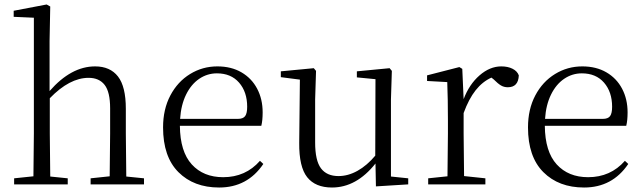

<svg xmlns="http://www.w3.org/2000/svg" viewBox="-20 -822 2865 856"><path d="M384 -27 469 -36 471 -227V-339Q471 -412 446.5 -443.5Q422 -475 375 -475Q290 -475 202 -384V-227L204 -35L282 -27V0H43V-27L129 -36L131 -227V-743L41 -747V-774L188 -802L204 -793L201 -639V-416Q297 -526 404 -526Q471 -526 506 -481Q541 -436 541 -337V-227L543 -35L622 -27V0H384Z M707 -254Q707 -335 739.5 -396.5Q772 -458 827.5 -492Q883 -526 949 -526Q1011 -526 1056.5 -499.5Q1102 -473 1126.5 -426.5Q1151 -380 1151 -321Q1151 -285 1145 -261H782Q783 -146 835 -89Q887 -32 975 -32Q1075 -32 1139 -105L1154 -91Q1083 14 957 14Q844 14 775.5 -54.5Q707 -123 707 -254ZM1082 -346Q1082 -412 1046 -453.5Q1010 -495 947 -495Q904 -495 868 -470.5Q832 -446 809.5 -400Q787 -354 783 -292H1040Q1064 -292 1073 -304.5Q1082 -317 1082 -346Z M1460 14Q1386 14 1349.5 -32Q1313 -78 1314 -185L1317 -467L1232 -478V-504L1379 -518L1389 -506L1385 -379V-187Q1385 -106 1411 -71.5Q1437 -37 1489 -37Q1532 -37 1574 -60.5Q1616 -84 1653 -128L1654 -469L1571 -477V-504L1717 -518L1727 -506L1723 -379V-35L1800 -27V0L1656 9L1654 -93Q1569 14 1460 14Z M2049 -37 2144 -27V0H1889V-27L1975 -36L1977 -227V-285Q1977 -381 1974 -456L1884 -461V-486L2028 -523L2041 -515L2047 -380Q2072 -446 2118 -486Q2164 -526 2215 -526Q2244 -526 2265 -515.5Q2286 -505 2293 -486Q2291 -433 2244 -433Q2227 -433 2213.5 -441Q2200 -449 2181 -468L2171 -476Q2131 -458 2100.5 -419.5Q2070 -381 2047 -318V-227Z M2334 -254Q2334 -335 2366.5 -396.5Q2399 -458 2454.5 -492Q2510 -526 2576 -526Q2638 -526 2683.5 -499.5Q2729 -473 2753.5 -426.5Q2778 -380 2778 -321Q2778 -285 2772 -261H2409Q2410 -146 2462 -89Q2514 -32 2602 -32Q2702 -32 2766 -105L2781 -91Q2710 14 2584 14Q2471 14 2402.5 -54.5Q2334 -123 2334 -254ZM2709 -346Q2709 -412 2673 -453.5Q2637 -495 2574 -495Q2531 -495 2495 -470.5Q2459 -446 2436.5 -400Q2414 -354 2410 -292H2667Q2691 -292 2700 -304.5Q2709 -317 2709 -346Z"/></svg>

Font: GL-CurulMinamoto Light
Style: Regular
Weight: 300
Designer: Eunice (kana); Ryoko NISHIZUKA 西塚涼子 (ideographs); Frank Grießhammer (Latin, Greek & Cyrillic); Wenlong ZHANG
Foundry: Gutenberg Labo; Adobe
Version: Version 1.002